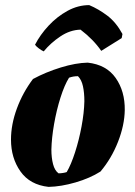

<svg xmlns="http://www.w3.org/2000/svg" viewBox="-20 -721 530 751"><path d="M170 10Q97 2 60 -50.5Q23 -103 23 -175Q23 -234 46 -296.5Q69 -359 109 -412Q159 -439 217.5 -457Q276 -475 323 -476Q396 -468 432.5 -416Q469 -364 468 -290Q467 -231 441.5 -166Q416 -101 373 -50Q332 -24 275.5 -7.5Q219 9 170 10ZM209 -43Q217 -43 226.5 -44.5Q236 -46 241 -48Q258 -77 273.5 -125Q289 -173 299 -226.5Q309 -280 310 -325Q310 -358 304.5 -383.5Q299 -409 285 -423Q266 -423 250 -417Q232 -388 216.5 -339Q201 -290 191.5 -235.5Q182 -181 181 -136Q181 -104 187.5 -79Q194 -54 209 -43ZM329 -701Q365 -686 399.5 -660Q434 -634 459 -588L456 -572L376 -522Q361 -544 340.5 -565Q320 -586 295 -605Q254 -604 216 -578.5Q178 -553 151 -520Q142 -524 131.5 -532Q121 -540 117 -546Q137 -585 170 -620.5Q203 -656 244 -678.5Q285 -701 329 -701Z"/></svg>

Font: Labrada ExtraBold
Style: Italic
Weight: 800
Italic angle: -7°
Designer: Mercedes Jáuregui
Foundry: Omnibus-Type Team
Version: Version 1.000; ttfautohint (v1.8.4.7-5d5b)